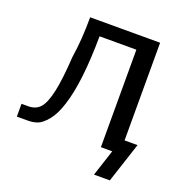

<svg xmlns="http://www.w3.org/2000/svg" viewBox="-149 -828 1080 1127"><g transform="rotate(20 391.0 -265.0)"><path d="M18 0V-80H61Q107 -80 134 -110Q161 -140 178.5 -218Q196 -296 205 -441Q223 -554 223 -695H660V-85H741L659 165H560L614 0H543V-609H313Q311 -322 262 -171Q240 -100 207 -60Q174 -20 146.5 -10Q119 0 84 0Z"/></g></svg>

Font: Coval
Style: Medium
Weight: 500
Foundry: Context Ltd
Version: Version 001.000